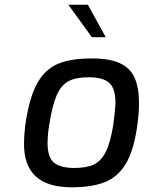

<svg xmlns="http://www.w3.org/2000/svg" viewBox="-20 -789 610 815"><path d="M82 -177Q82 -223 90 -276Q107 -382 140 -439Q173 -496 227 -518.5Q281 -541 370 -541Q446 -541 489.5 -520.5Q533 -500 551.5 -458.5Q570 -417 570 -351Q570 -303 561 -244Q546 -146 513 -92Q480 -38 425.5 -16Q371 6 284 6Q82 6 82 -177ZM461 -260Q470 -328 470 -355Q470 -413 444 -437Q418 -461 356 -461Q302 -461 271 -444.5Q240 -428 221 -385.5Q202 -343 189 -260Q182 -217 182 -181Q182 -120 210 -98Q238 -76 295 -76Q347 -76 378 -90.5Q409 -105 429 -144.5Q449 -184 461 -260ZM270 -769H353L429 -631H370Z"/></svg>

Font: Exo Medium
Style: Italic
Weight: 500
Italic angle: -9°
Designer: Natanael Gama
Foundry: Natanael Gama
Version: Version 1.500; ttfautohint (v1.6)